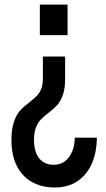

<svg xmlns="http://www.w3.org/2000/svg" viewBox="-20 -602 462 835"><path d="M153.3 -582H273.9V-449.2H153.3ZM29.8 7.3Q29.8 -41.5 40.8 -72.8Q51.8 -104 67.4 -121.3Q83 -138.7 108.4 -157.7Q128.4 -173.3 139.9 -184.8Q151.4 -196.3 158.9 -214.6Q166.5 -232.9 166.5 -260.3V-356H263.2V-259.3Q263.2 -216.3 253.2 -188.5Q243.2 -160.6 228.8 -145Q214.4 -129.4 190.9 -111.3Q169.4 -94.7 157 -81.8Q144.5 -68.8 136.2 -47.4Q127.9 -25.9 127.9 6.8Q127.9 59.1 150.9 86.9Q173.8 114.7 214.4 114.7Q241.2 114.7 261.5 99.9Q281.7 85 293.2 58.3Q304.7 31.7 305.2 -3.4H401.4Q400.9 56.2 381.1 105.2Q361.3 154.3 320.1 183.8Q278.8 213.4 217.3 213.4Q163.6 213.4 121.1 190.7Q78.6 168 54.2 121.6Q29.8 75.2 29.8 7.3Z"/></svg>

Font: Decalotype Medium
Style: Regular
Weight: 500
Designer: Alfredo Marco Pradil
Foundry: Alfredo Marco Pradil
Version: Version 1.0